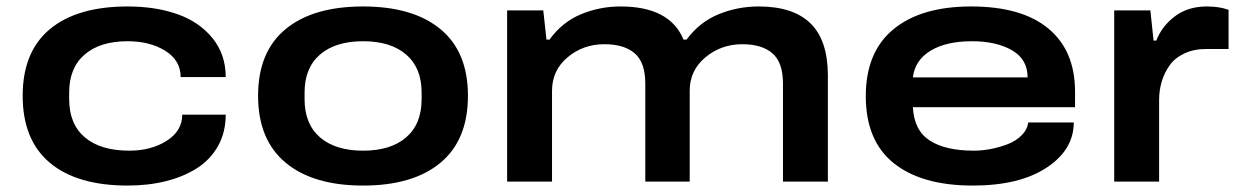

<svg xmlns="http://www.w3.org/2000/svg" viewBox="-20 -559 3817 591"><path d="M373 12.2Q217.3 12.2 133.5 -57.9Q49.8 -127.9 49.8 -264.2Q49.8 -399.9 133.8 -469.5Q217.8 -539.1 373 -539.1Q459 -539.1 526.1 -515.4Q593.3 -491.7 634 -441.7Q674.8 -391.6 674.8 -321.8H536.1Q536.1 -373 488.8 -402.6Q441.4 -432.1 373 -432.1Q288.1 -432.1 240.5 -391.1Q192.9 -350.1 192.9 -273.9V-253.9Q192.9 -177.2 241.2 -136.2Q289.6 -95.2 377.9 -95.2Q445.3 -95.2 493.2 -125.7Q541 -156.2 541 -206.1H674.8Q674.8 -152.3 651.4 -110.1Q627.9 -67.9 586.7 -41.5Q545.4 -15.1 491.2 -1.5Q437 12.2 373 12.2Z M1097.7 -539.1Q1251.5 -539.1 1335.9 -469.2Q1420.4 -399.4 1420.4 -264.2Q1420.4 -128.4 1335.9 -58.1Q1251.5 12.2 1097.7 12.2Q943.8 12.2 859.1 -58.3Q774.4 -128.9 774.4 -264.2Q774.4 -399.4 858.9 -469.2Q943.4 -539.1 1097.7 -539.1ZM1277.8 -253.9V-273.9Q1277.8 -350.1 1230.2 -391.1Q1182.6 -432.1 1097.7 -432.1Q1012.7 -432.1 965.1 -391.1Q917.5 -350.1 917.5 -273.9V-253.9Q917.5 -177.2 965.1 -136.2Q1012.7 -95.2 1097.7 -95.2Q1182.6 -95.2 1230.2 -136.2Q1277.8 -177.2 1277.8 -253.9Z M1541 0V-526.9H1652.3L1662.1 -437H1671.4Q1710 -490.7 1767.8 -514.9Q1825.7 -539.1 1890.1 -539.1Q2042 -539.1 2084 -437H2093.3Q2133.3 -491.2 2191.9 -515.1Q2250.5 -539.1 2315.4 -539.1Q2421.9 -539.1 2475.1 -486.8Q2528.3 -434.6 2528.3 -326.2V0H2390.1V-301.8Q2390.1 -366.7 2357.7 -394.8Q2325.2 -422.9 2265.1 -422.9Q2199.7 -422.9 2151.4 -382.6Q2103 -342.3 2103 -279.8V0H1966.3V-301.8Q1966.3 -366.7 1933.8 -394.8Q1901.4 -422.9 1840.3 -422.9Q1774.9 -422.9 1727.1 -382.6Q1679.2 -342.3 1679.2 -279.8V0Z M2974.1 12.2Q2817.4 12.2 2731.2 -56.6Q2645 -125.5 2645 -263.2Q2645 -398.9 2730.2 -469Q2815.4 -539.1 2969.2 -539.1Q3125.5 -539.1 3207.3 -470.9Q3289.1 -402.8 3289.1 -276.9V-229H2790Q2793.5 -157.7 2841.8 -126.5Q2890.1 -95.2 2978 -95.2Q3002 -95.2 3028.3 -100.1Q3054.7 -105 3080.6 -114.7Q3106.4 -124.5 3124.3 -142.1Q3142.1 -159.7 3145 -182.1H3285.2Q3285.2 -98.1 3201.7 -43Q3118.2 12.2 2974.1 12.2ZM2790 -320.8H3143.1Q3143.1 -376.5 3095 -404.3Q3046.9 -432.1 2971.2 -432.1Q2893.1 -432.1 2844.7 -403.1Q2796.4 -374 2790 -320.8Z M3409.7 0V-526.9H3521L3530.8 -434.1H3539.1Q3557.1 -479.5 3597.2 -509.3Q3637.2 -539.1 3694.8 -539.1Q3733.4 -539.1 3761.7 -528.8V-408.2H3692.9Q3654.8 -408.2 3625.7 -394.5Q3596.7 -380.9 3580.3 -357.9Q3564 -335 3555.9 -307.9Q3547.9 -280.8 3547.9 -251V0Z"/></svg>

Font: Archivo Expanded SemiBold
Style: Regular
Weight: 600
Width: 7
Designer: Hector Gatti
Foundry: Omnibus-Type
Version: Version 2.001